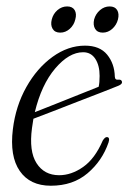

<svg xmlns="http://www.w3.org/2000/svg" viewBox="-20 -584 409 612"><path d="M326 -130Q306 -71.5 259.2 -31.8Q212.5 8 142 8Q75.5 8 43 -39Q10.5 -86 21 -172Q30 -246 64 -306.5Q98 -367 147.5 -402.8Q197 -438.5 251 -438.5Q298 -438.5 321.5 -409.8Q345 -381 346 -339.5Q346.5 -328.5 357.5 -330Q366.5 -331 368.5 -324.5Q371 -316 357 -310.5Q340 -303.5 305.8 -290.2Q271.5 -277 230.2 -261Q189 -245 150.5 -230Q112 -215 86.5 -205.5Q84 -191 82 -176Q72 -102 96.5 -63.8Q121 -25.5 168.5 -25.5Q207.5 -25.5 245 -51.8Q282.5 -78 307.5 -136Q315 -148 321.5 -147Q331 -146 326 -130ZM245 -417.5Q200 -417.5 156 -365.8Q112 -314 91 -226.5Q119 -237.5 157.5 -252.8Q196 -268 233.2 -283Q270.5 -298 294.5 -307.5Q297.5 -320.5 297.5 -342Q297.5 -375.5 283.8 -396.5Q270 -417.5 245 -417.5ZM172 -480Q155 -480 147.8 -492Q140.5 -504 145 -522Q149.5 -540 163.2 -551.8Q177 -563.5 194 -563.5Q211 -563.5 218 -551.8Q225 -540 220 -522Q216 -504.5 202.5 -492.2Q189 -480 172 -480ZM307.5 -480Q290.5 -480 283.2 -492Q276 -504 280 -522Q285 -540 298.8 -551.8Q312.5 -563.5 329.5 -563.5Q346.5 -563.5 353.5 -551.8Q360.5 -540 356 -522Q351.5 -504.5 338 -492.2Q324.5 -480 307.5 -480Z"/></svg>

Font: Fraunces 144pt Soft Light
Style: Italic
Weight: 300
Italic angle: -16°
Version: Version 1.000;[b76b70a41]